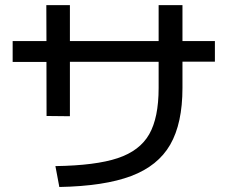

<svg xmlns="http://www.w3.org/2000/svg" viewBox="-20 -749 904 763"><path d="M610.4 -399.4V-503.4H257.8V-287.1L165 -288.1L164.6 -502.9H30.3V-585.9H164.6L164.1 -728.5H257.8V-585.9H610.4V-728.5H705.1V-585.9H834V-503.9H705.1V-399.4Q705.1 -258.8 656.5 -174.3Q607.9 -89.8 501.5 -49.6Q395 -9.3 215.8 -5.9L200.2 -88.9Q360.4 -91.3 448 -120.6Q535.6 -149.9 573 -215.6Q610.4 -281.2 610.4 -399.4Z"/></svg>

Font: Pretendard GOV Medium
Style: Regular
Weight: 500
Designer: Base glyphs from Inter by Rasmus Andersson; Hangeul glyphs from Noto Sans CJK(Source Han Sans) by Jang Soo-young and Kan
Foundry: Kil Hyung-jin
Version: Version 1.309